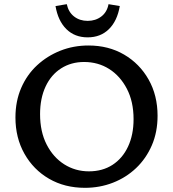

<svg xmlns="http://www.w3.org/2000/svg" viewBox="-20 -888 828 920"><path d="M387 12Q290 12 215 -31.5Q140 -75 97 -151.5Q54 -228 54 -325Q54 -403 81.5 -466.5Q109 -530 157.5 -575Q206 -620 269 -645Q332 -670 404 -670Q500 -670 574.5 -626.5Q649 -583 692 -507Q735 -431 735 -333Q735 -255 707.5 -191.5Q680 -128 632 -82.5Q584 -37 521 -12.5Q458 12 387 12ZM406 -67Q471 -67 519 -98Q567 -129 593.5 -185.5Q620 -242 620 -317Q620 -401 588 -462.5Q556 -524 503 -557.5Q450 -591 383 -591Q321 -591 273 -560.5Q225 -530 198.5 -473.5Q172 -417 172 -341Q172 -257 203.5 -195.5Q235 -134 288 -100.5Q341 -67 406 -67ZM400 -709Q338 -709 298 -748.5Q258 -788 246 -859L300 -868Q308 -830 335 -809Q362 -788 400 -788Q438 -788 465.5 -809Q493 -830 500 -868L554 -859Q542 -788 502 -748.5Q462 -709 400 -709Z"/></svg>

Font: Ysabeau Office SemiBold
Style: Regular
Weight: 600
Designer: Christian Thalmann (Catharsis Fonts)
Version: Version 2.001;gftools[0.9.30]; featfreeze: tnum,lnum,ss02